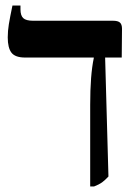

<svg xmlns="http://www.w3.org/2000/svg" viewBox="-20 -667 501 694"><path d="M306 -288Q306 -396 319 -457V-459H71Q35 -459 21.5 -476.5Q8 -494 8 -532Q8 -555 12 -579.5Q16 -604 25 -647H54V-633Q54 -611 64 -601.5Q74 -592 100 -592H389Q406 -592 413.5 -585.5Q421 -579 421 -563L420 -459H360L372 -29Q359 -15 348.5 -7.5Q338 0 320 7H306Z"/></svg>

Font: Noto Serif Hebrew SemiBold
Style: Regular
Weight: 600
Designer: Monotype Design Team
Foundry: Monotype Imaging Inc.
Version: Version 1.000